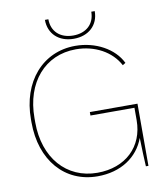

<svg xmlns="http://www.w3.org/2000/svg" viewBox="-95 -954 900 1040"><g transform="rotate(-10 355.5 -434.0)"><path d="M223 -876C223 -799 278 -748 360 -748C442 -748 497 -799 497 -876H478C478 -809 432 -766 360 -766C288 -766 242 -809 242 -876ZM358 8C486 8 581 -56 618 -157C619 -98 622 -37 624 0H638V-342H376V-323H618V-255C618 -109 515 -11 360 -11C190 -11 75 -143 75 -338V-362C75 -558 190 -690 360 -690C463 -690 554 -641 596 -561L612 -571C572 -654 471 -709 360 -709C180 -709 55 -565 55 -359V-342C55 -133 177 8 358 8Z"/></g></svg>

Font: Fixel Text Thin
Style: Regular
Weight: 100
Width: 4
Designer: AlfaBravo + MacPaw
Foundry: Kyrylo Tkachov, Marchela Mozhyna, Serhii Makarenko, Maria Weinstein, Zakhar Kryvoshyya
Version: Version 1.211